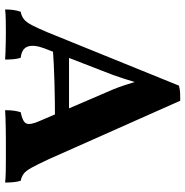

<svg xmlns="http://www.w3.org/2000/svg" viewBox="-7 -715 725 751"><g transform="rotate(90 355.5 -339.5)"><path d="M374 -682 603 -167Q624 -122 636.5 -99.5Q649 -77 660.5 -69Q672 -61 687 -58Q691 -45 692.5 -30Q694 -15 694 3Q678 1 652 0.5Q626 0 599.5 0Q573 0 557 0Q545 0 525 0Q505 0 483 0.5Q461 1 441.5 1.5Q422 2 411 3Q411 -17 413 -31.5Q415 -46 419 -58Q456 -65 463 -80Q470 -95 452 -135L348 -377Q327 -423 314 -462Q301 -501 290 -543H312Q300 -500 287 -459.5Q274 -419 257 -377L169 -150Q154 -110 162 -86Q170 -62 206 -58Q210 -46 211.5 -30.5Q213 -15 213 3Q202 2 183.5 1.5Q165 1 144.5 0.5Q124 0 107 0Q82 0 57 0.5Q32 1 17 3Q17 -14 19 -29Q21 -44 26 -58Q43 -61 55 -70.5Q67 -80 78.5 -102Q90 -124 106 -162L315 -677Q331 -681 343.5 -681.5Q356 -682 374 -682ZM427 -247 442 -192Q375 -192 301.5 -190Q228 -188 160 -183L176 -247Z"/></g></svg>

Font: Vollkorn
Style: Bold
Weight: 700
Designer: Friedrich Althausen
Foundry: Friedrich Althausen
Version: Version 5.000